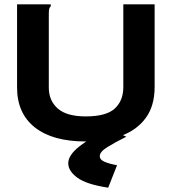

<svg xmlns="http://www.w3.org/2000/svg" viewBox="-20 -643 790 889"><path d="M376 12Q224 12 141.5 -53Q59 -118 59 -238V-623H215V-614Q209 -608 207.5 -601Q206 -594 206 -577V-237Q206 -177 247.5 -140.5Q289 -104 377 -104Q472 -104 511.5 -140.5Q551 -177 551 -240V-623H696V-241Q696 -153 655 -97Q614 -41 542 -14.5Q470 12 376 12ZM522 122 481 226Q381 211 338.5 180Q296 149 296 113Q296 75 348.5 34Q401 -7 491 -44L565 -10Q511 17 476.5 38.5Q442 60 442 80Q442 97 465 106.5Q488 116 522 122Z"/></svg>

Font: Inconsolata ExtraExpanded Black
Style: Regular
Weight: 900
Width: 8
Monospace: yes
Designer: Raph Levien, Cyreal, Brenton Simpson
Foundry: Raph Levien, Cyreal, Google
Version: Version 3.001; ttfautohint (v1.8.2.53-6de2)